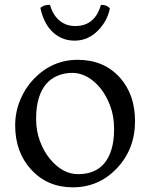

<svg xmlns="http://www.w3.org/2000/svg" viewBox="-20 -760 623 797"><path d="M43 -239.3Q43 -294.4 63.7 -344.7Q84.5 -395 120.1 -432.1Q196.8 -511.7 302.2 -511.7Q411.1 -511.7 477.1 -438.5Q540.5 -368.2 540.5 -256.8Q540.5 -140.6 464.4 -60.5Q389.6 17.6 282.2 17.6Q176.3 17.6 108.4 -57.1Q43 -129.4 43 -239.3ZM186 -102.1Q238.8 -37.1 303.7 -37.1Q411.1 -37.1 442.4 -138.7Q453.6 -174.3 453.6 -225.6Q453.6 -276.9 437.7 -319.8Q421.9 -362.8 397.2 -393.3Q372.6 -423.8 342.5 -440.7Q312.5 -457.5 280.5 -457.5Q248.5 -457.5 220 -446Q191.4 -434.6 171.4 -411.1Q151.4 -387.7 140.6 -351.8Q129.9 -315.9 129.9 -266.4Q129.9 -216.8 145.5 -174.8Q161.1 -132.8 186 -102.1ZM290 -591.3Q259.3 -591.3 234.9 -602.5Q210.4 -613.8 192.9 -632.8Q160.6 -667 147.5 -727.5Q164.1 -741.2 187.5 -739.7Q205.1 -677.7 254.9 -658.2Q272 -651.9 292.5 -651.9Q374 -651.9 398.9 -739.7Q422.9 -740.7 436 -725.6Q426.8 -675.3 388.7 -635.3Q346.7 -591.3 290 -591.3Z"/></svg>

Font: Trykker
Style: Regular
Weight: 400
Designer: Magnus Gaarde
Foundry: Magnus Gaarde
Version: Version 1.001